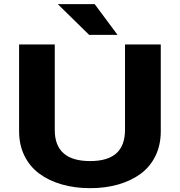

<svg xmlns="http://www.w3.org/2000/svg" viewBox="-20 -920 890 950"><path d="M561.5 -747.5H421L266 -899.5H448.5ZM426 11Q350 11 285.8 -7.5Q221.5 -26 174.5 -60.8Q127.5 -95.5 101 -149.2Q74.5 -203 74.5 -270.5V-700H251V-276.5Q251 -123 426 -123Q512 -123 555.2 -161Q598.5 -199 598.5 -278V-700H775.5V-270.5Q775.5 -203 749.5 -149.2Q723.5 -95.5 676.8 -60.8Q630 -26 566.2 -7.5Q502.5 11 426 11Z"/></svg>

Font: League Mono Wide
Style: Bold
Weight: 700
Width: 8
Designer: Tyler Finck
Foundry: The League of Moveable Type / Tyler Finck
Version: Version 2.210